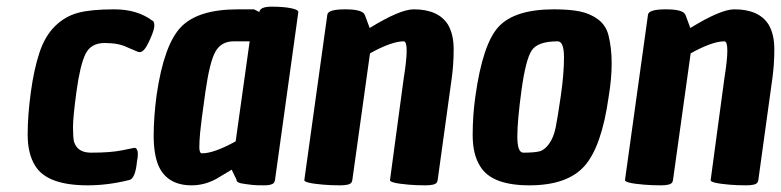

<svg xmlns="http://www.w3.org/2000/svg" viewBox="-20 -540 2343 576"><path d="M438 -478Q443 -475 443 -463Q443 -451 431 -424Q419 -397 411 -389.5Q403 -382 396 -384H395L362 -398Q336 -411 294 -411Q252 -411 236 -377Q220 -343 209.5 -266Q199 -189 199 -158.5Q199 -128 202 -115Q212 -82 253 -82Q312 -82 346 -89Q380 -96 383 -96.5Q386 -97 389 -94Q397 -85 391 -56Q386 -4 368 0Q304 16 243 16Q122 16 86 -42Q63 -78 63 -136Q63 -194 72.5 -263.5Q82 -333 98.5 -382.5Q115 -432 145 -461.5Q175 -491 214 -501.5Q253 -512 322.5 -512Q392 -512 437 -478Z M555 16Q481 16 455 -44Q441 -78 441 -133.5Q441 -189 450 -256Q472 -406 523 -459Q574 -512 694 -512H742L758 -504Q760 -520 795 -520Q830 -520 852.5 -515.5Q875 -511 875 -504L805 0Q804 6 802 8Q796 16 773 16Q750 16 739 15Q728 14 719 12.5Q710 11 703 10Q688 6 690 0L675 -31Q644 -12 630 -4Q594 16 555 16ZM586 -80Q622 -80 687 -116L729 -416H681Q644 -416 626.5 -385.5Q609 -355 596 -263Q583 -171 580.5 -143.5Q578 -116 578 -98Q578 -80 586 -80Z M1221 -512Q1295 -512 1324 -466Q1341 -437 1341 -392Q1341 -347 1335 -304L1293 0Q1292 6 1290 8Q1284 16 1256.5 16Q1229 16 1206 14Q1148 9 1150 0L1191 -304Q1200 -360 1200 -388Q1200 -416 1191 -416Q1155 -416 1090 -380L1037 0Q1036 6 1034 8Q1028 16 1000.5 16Q973 16 950 14Q891 9 893 0L962 -496Q964 -512 1015.5 -512Q1067 -512 1074 -496Q1074 -494 1075 -494L1089 -456Q1180 -512 1221 -512Z M1642 -512Q1690 -512 1720.5 -505.5Q1751 -499 1774 -482Q1797 -465 1805 -436Q1815 -397 1815 -350.5Q1815 -304 1806 -250Q1785 -100 1733.5 -42Q1682 16 1568 16Q1454 16 1420 -42Q1398 -77 1398 -135Q1398 -193 1406 -250Q1428 -409 1476.5 -460.5Q1525 -512 1642 -512ZM1550 -82Q1583 -82 1598.5 -86Q1614 -90 1627.5 -109Q1641 -128 1647 -157.5Q1653 -187 1662.5 -253Q1672 -319 1672 -367.5Q1672 -416 1653 -416Q1593 -416 1575 -388.5Q1557 -361 1544.5 -269.5Q1532 -178 1532 -130Q1532 -82 1550 -82Z M2183 -512Q2257 -512 2286 -466Q2303 -437 2303 -392Q2303 -347 2297 -304L2255 0Q2254 6 2252 8Q2246 16 2218.5 16Q2191 16 2168 14Q2110 9 2112 0L2153 -304Q2162 -360 2162 -388Q2162 -416 2153 -416Q2117 -416 2052 -380L1999 0Q1998 6 1996 8Q1990 16 1962.5 16Q1935 16 1912 14Q1853 9 1855 0L1924 -496Q1926 -512 1977.5 -512Q2029 -512 2036 -496Q2036 -494 2037 -494L2051 -456Q2142 -512 2183 -512Z"/></svg>

Font: Chau Philomene One
Style: Italic
Weight: 400
Designer: Vicente Lamonaca
Foundry: TipoType
Version: Version 1.002